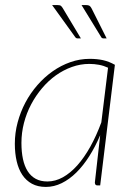

<svg xmlns="http://www.w3.org/2000/svg" viewBox="-20 -731 532 757"><path d="M38.5 0ZM375 0H364Q358 0 356 -3.8Q354 -7.5 354 -11.5L375 -198Q356 -153 332.2 -115.5Q308.5 -78 281.2 -51Q254 -24 223.5 -9Q193 6 161 6Q129 6 106 -6.5Q83 -19 68 -41.5Q53 -64 45.8 -95.2Q38.5 -126.5 38.5 -164.5Q38.5 -207 49.5 -248.2Q60.5 -289.5 80.2 -326.8Q100 -364 127.5 -395.5Q155 -427 187.8 -450Q220.5 -473 257.5 -486Q294.5 -499 334 -499Q362.5 -499 386.2 -493.8Q410 -488.5 433 -475.5ZM167 -15.5Q198 -15.5 227.8 -32Q257.5 -48.5 284.8 -79Q312 -109.5 336 -152.5Q360 -195.5 379.5 -248.5L406 -464Q389 -472 370.5 -475.5Q352 -479 332 -479Q297 -479 263.5 -467Q230 -455 200.2 -433.8Q170.5 -412.5 145.8 -383.2Q121 -354 102.8 -319.5Q84.5 -285 74.5 -246.2Q64.5 -207.5 64.5 -167.5Q64.5 -132 70.5 -104Q76.5 -76 89 -56.2Q101.5 -36.5 120.8 -26Q140 -15.5 167 -15.5ZM319.5 -711Q328.5 -711 332.8 -708.2Q337 -705.5 341 -698L400.5 -579.5H389Q381 -579.5 378.5 -585.5L301.5 -711ZM206.5 -711Q216 -711 219.8 -708.2Q223.5 -705.5 228 -698L299 -579.5H286.5Q279.5 -579.5 276 -585.5L185.5 -711Z"/></svg>

Font: Lato Thin
Style: Italic
Weight: 200
Italic angle: -7°
Designer: Lukasz Dziedzic
Foundry: tyPoland Lukasz Dziedzic
Version: Version 2.007; 2014-02-27